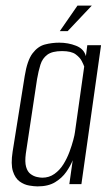

<svg xmlns="http://www.w3.org/2000/svg" viewBox="-20 -656 397 684"><path d="M114 8Q102 8 84 5Q66 2 50 -9.5Q34 -21 26 -46Q18 -71 25 -116L68 -385Q77 -441 96 -466Q115 -491 140 -497.5Q165 -504 191 -504Q223 -504 251 -493Q279 -482 286 -456L291 -495H340L270 0H227L239 -85Q231 -65 216 -43.5Q201 -22 176.5 -7Q152 8 114 8ZM131 -23Q155 -23 174 -36.5Q193 -50 206 -71Q219 -92 227.5 -115Q236 -138 241 -157Q246 -176 247 -185L280 -419Q278 -425 271.5 -438Q265 -451 249.5 -462.5Q234 -474 201 -474Q166 -474 148.5 -461Q131 -448 124 -425.5Q117 -403 112 -374L72 -109Q68 -79 73 -61.5Q78 -44 89 -36Q100 -28 111.5 -25.5Q123 -23 131 -23ZM193 -545 256 -636H307L221 -545Z"/></svg>

Font: Alumni Sans Light
Style: Italic
Weight: 300
Italic angle: -8°
Version: Version 1.016